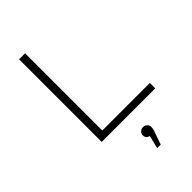

<svg xmlns="http://www.w3.org/2000/svg" viewBox="-282 -794 1150 1150"><g transform="rotate(-45 292.5 -219.5)"><path d="M173 -46H576V0H122V-700H173ZM396 146Q396 164 387 186L361 261H331L351 179Q324 172 324 146Q324 132 334 122Q344 112 360 112Q376 112 386 122.5Q396 133 396 146Z"/></g></svg>

Font: mBank Light
Style: Regular
Weight: 300
Designer: Julieta Ulanovsky
Foundry: Julieta Ulanovsky
Version: Version 7.200;PS 007.200;hotconv 1.0.88;makeotf.lib2.5.64775